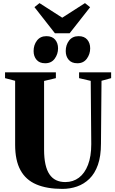

<svg xmlns="http://www.w3.org/2000/svg" viewBox="-20 -1209 744 1237"><path d="M381.5 8Q282 8 214 -21Q146 -50 111.8 -112.8Q77.5 -175.5 77.5 -276.5V-688.5L12.5 -705.5V-743H340V-705.5L264 -687.5V-245.5Q264 -190.5 272.8 -150.8Q281.5 -111 298.8 -85.8Q316 -60.5 341.5 -48.2Q367 -36 400.5 -36Q451 -36 488.5 -64.2Q526 -92.5 547 -147Q568 -201.5 568 -280.5L564.5 -688L489.5 -705.5V-743H696V-705.5L634 -688.5L630.5 -284Q630.5 -203 610.8 -147Q591 -91 556 -57Q521 -23 476.2 -7.5Q431.5 8 381.5 8ZM270.5 -801.5Q234.5 -801.5 215.5 -823.8Q196.5 -846 196.5 -880Q196.5 -919.5 218.2 -947.8Q240 -976 278.5 -976H279.5Q316 -976 335 -953.8Q354 -931.5 354 -897.5Q354 -860.5 332.5 -831Q311 -801.5 271.5 -801.5ZM478 -801.5Q441.5 -801.5 422.5 -823.8Q403.5 -846 403.5 -880Q403.5 -919.5 425.2 -947.8Q447 -976 486 -976H487Q523 -976 542 -953.8Q561 -931.5 561 -897.5Q561 -860.5 539.5 -831Q518 -801.5 479 -801.5ZM334 -994.5 202 -1163 234.5 -1189 381 -1095 527.5 -1189 560.5 -1162.5 428.5 -994.5Z"/></svg>

Font: Merriweather 96pt Black
Style: Regular
Weight: 900
Version: Version 2.100